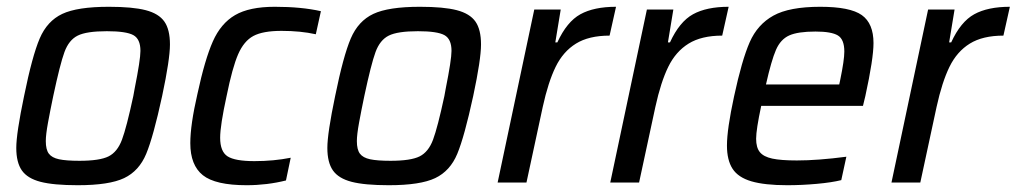

<svg xmlns="http://www.w3.org/2000/svg" viewBox="-20 -538 2997 566"><path d="M28 -102Q28 -145 51 -255Q75 -373 97 -424.5Q119 -476 163.5 -497Q208 -518 301 -518Q371 -518 409.5 -508Q448 -498 464.5 -474.5Q481 -451 481 -407Q481 -363 458 -255Q432 -135 411 -84.5Q390 -34 346 -13Q302 8 209 8Q138 8 99.5 -2Q61 -12 44.5 -35.5Q28 -59 28 -102ZM373 -255 377 -277Q394 -362 394 -388Q394 -423 373 -434.5Q352 -446 295 -446Q235 -446 209 -433Q183 -420 170 -384.5Q157 -349 137 -255Q128 -212 121.5 -176.5Q115 -141 115 -122Q115 -97 124 -85Q133 -73 154 -68.5Q175 -64 214 -64Q274 -64 300 -77Q326 -90 339.5 -126Q353 -162 373 -255Z M541 -116Q541 -170 562 -261Q584 -363 607.5 -416Q631 -469 673 -493.5Q715 -518 790 -518Q869 -518 926 -505L911 -437Q866 -447 810 -447Q755 -447 727 -432Q699 -417 682 -378Q665 -339 648 -255Q629 -168 629 -132Q629 -91 651 -77Q673 -63 730 -63Q787 -63 837 -73L823 -6Q767 8 707 8Q615 8 578 -21.5Q541 -51 541 -116Z M945 -102Q945 -145 968 -255Q992 -373 1014 -424.5Q1036 -476 1080.5 -497Q1125 -518 1218 -518Q1288 -518 1326.5 -508Q1365 -498 1381.5 -474.5Q1398 -451 1398 -407Q1398 -363 1375 -255Q1349 -135 1328 -84.5Q1307 -34 1263 -13Q1219 8 1126 8Q1055 8 1016.5 -2Q978 -12 961.5 -35.5Q945 -59 945 -102ZM1290 -255 1294 -277Q1311 -362 1311 -388Q1311 -423 1290 -434.5Q1269 -446 1212 -446Q1152 -446 1126 -433Q1100 -420 1087 -384.5Q1074 -349 1054 -255Q1045 -212 1038.5 -176.5Q1032 -141 1032 -122Q1032 -97 1041 -85Q1050 -73 1071 -68.5Q1092 -64 1131 -64Q1191 -64 1217 -77Q1243 -90 1256.5 -126Q1270 -162 1290 -255Z M1555 -510H1633L1617 -413H1623Q1651 -474 1691 -496Q1731 -518 1796 -518L1777 -433Q1716 -433 1678 -409.5Q1640 -386 1618 -341Q1596 -296 1580 -223L1532 0H1447Z M1887 -510H1965L1949 -413H1955Q1983 -474 2023 -496Q2063 -518 2128 -518L2109 -433Q2048 -433 2010 -409.5Q1972 -386 1950 -341Q1928 -296 1912 -223L1864 0H1779Z M2123 -109Q2123 -157 2144 -254Q2167 -361 2190 -413.5Q2213 -466 2260 -492Q2307 -518 2398 -518Q2486 -518 2520.5 -493.5Q2555 -469 2555 -411Q2555 -365 2531 -255L2524 -226H2224Q2209 -156 2209 -129Q2209 -103 2220 -89.5Q2231 -76 2256.5 -70.5Q2282 -65 2329 -65Q2391 -65 2475 -76L2460 -7Q2432 0 2387.5 4Q2343 8 2301 8Q2234 8 2195 -3.5Q2156 -15 2139.5 -40.5Q2123 -66 2123 -109ZM2454 -289 2457 -303Q2469 -361 2469 -386Q2469 -422 2450 -433.5Q2431 -445 2384 -445Q2332 -445 2306.5 -433.5Q2281 -422 2267.5 -391Q2254 -360 2238 -289Z M2716 -510H2794L2778 -413H2784Q2812 -474 2852 -496Q2892 -518 2957 -518L2938 -433Q2877 -433 2839 -409.5Q2801 -386 2779 -341Q2757 -296 2741 -223L2693 0H2608Z"/></svg>

Font: Saira Semi Condensed
Style: Italic
Weight: 400
Width: 4
Italic angle: -12°
Designer: Hector Gatti with collaboration of the Omnibus-Type team
Foundry: Omnibus-Type
Version: Version 1.001; ttfautohint (v1.8)